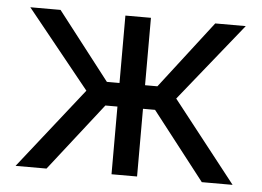

<svg xmlns="http://www.w3.org/2000/svg" viewBox="-44 -602 898 658"><g transform="rotate(5 405.0 -273.0)"><path d="M251 -277.8 34.7 -545.9H138.7L318.4 -314H361.8V-545.9H449.7V-314H492.2L670.9 -545.9H775.9L560.1 -277.8L778.3 0H672.4L491.2 -232.9H449.7V0H361.8V-232.9H320.3L138.2 0H31.7Z"/></g></svg>

Font: Inter RS Variable
Style: Regular
Weight: 400
Designer: Rasmus Andersson (customised by Maria Ramos and Noel Pretorius)
Foundry: rsms
Version: Version 3.001;Glyphs 3.2.3 (3260)